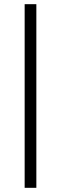

<svg xmlns="http://www.w3.org/2000/svg" viewBox="-20 -770 291 919"><path d="M98 -750H154V129H98Z"/></svg>

Font: Roboto Serif 28pt Condensed Light
Style: Regular
Weight: 300
Width: 3
Designer: Greg Gazdowicz
Foundry: Commercial Type
Version: Version 1.008